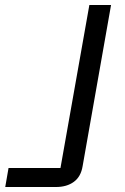

<svg xmlns="http://www.w3.org/2000/svg" viewBox="-20 -749 499 769"><path d="M1 0 14.2 -76.2H222.2L337.9 -729H424.8L311 -84Q304.2 -41.5 275.9 -20.8Q247.6 0 204.1 0Z"/></svg>

Font: Hubot Sans
Style: Italic
Weight: 400
Italic angle: -10°
Designer: Deni Anggara
Foundry: GitHub
Version: Version 1.001;gftools[0.9.31]